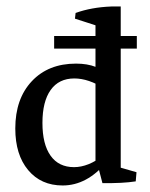

<svg xmlns="http://www.w3.org/2000/svg" viewBox="-20 -565 464 594"><path d="M173.8 8.8Q106.9 8.8 67.1 -38.8Q27.3 -86.4 27.3 -167.5Q27.3 -259.3 78.4 -313.7Q129.4 -368.2 215.3 -368.2Q285.2 -368.2 319.8 -327.1L304.2 -290.5Q253.9 -322.3 210 -322.3Q162.1 -322.3 136.7 -286.6Q111.3 -251 111.3 -184.6Q111.3 -118.7 136.5 -83.3Q161.6 -47.9 209 -47.9Q253.4 -47.9 300.3 -84.5L309.6 -63.5Q249 8.8 173.8 8.8ZM353.5 -28.3 275.4 -48.3V-496.6H353.5ZM275.4 -436.5V-497.6L282.7 -484.4L211.9 -507.3L213.9 -524.9Q262.7 -542.5 324.2 -544.9H353.5V-460.9ZM296.9 1.5 280.3 -62 353.5 -83V-29.8L342.8 -49.3L402.3 -32.2L399.9 -3.9Q359.9 2.4 296.9 1.5ZM147.5 -453.6H403.3V-414.6H147.5Z"/></svg>

Font: Markazi Text
Style: Regular
Weight: 400
Designer: Borna Izadpanah (Arabic designer), Fiona Ross (Arabic design director) and Florian Runge (Latin designer)
Foundry: Borna Izadpanah and Florian Runge
Version: Version 1.000